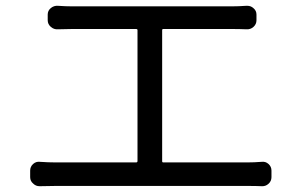

<svg xmlns="http://www.w3.org/2000/svg" viewBox="-20 -685 1040 662"><path d="M539.1 -128.9Q539.1 -125 543 -125H833Q855.5 -125 881.8 -127Q895.5 -128.9 905.8 -119.6Q916 -110.4 916 -96.7V-74.2Q916 -60.5 905.8 -51.3Q895.5 -42 881.8 -43Q863.3 -43.9 833 -43.9H171.9Q144.5 -43.9 118.2 -43Q117.2 -43 116.2 -43Q103.5 -43 94.7 -51.8Q84 -60.5 84 -74.2V-96.7Q84 -110.4 94.2 -119.6Q104.5 -128.9 118.2 -127Q146.5 -125 171.9 -125H449.2Q454.1 -125 454.1 -129.9V-581.1Q454.1 -585 449.2 -585H228.5Q206.1 -585 179.7 -584Q166 -583 155.3 -592.3Q144.5 -601.6 144.5 -615.2V-634.8Q144.5 -648.4 155.3 -657.2Q166 -666 179.7 -665Q207 -663.1 228.5 -663.1H779.3Q801.8 -663.1 829.1 -665Q831.1 -665 833 -665Q844.7 -665 853.5 -657.2Q864.3 -648.4 864.3 -634.8V-615.2Q864.3 -601.6 854 -592.3Q843.8 -583 829.1 -584Q806.6 -585 779.3 -585H543Q539.1 -585 539.1 -581.1Z"/></svg>

Font: Gen Jyuu GothicL Regular
Style: Regular
Weight: 400
Designer: [Source Han Sans]
Ryoko NISHIZUKA  (kana & ideographs); Paul D. Hunt (Latin, Greek & Cyrillic); Wenlong ZHANG  (bopomofo
Version: Version 1.002.20150607